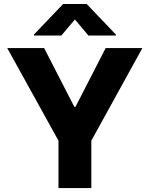

<svg xmlns="http://www.w3.org/2000/svg" viewBox="-20 -950 757 970"><path d="M203.1 -707 355.5 -410.2H361.3L513.7 -707H699.2L441.4 -239.3V0H275.4V-239.3L16.6 -707ZM358.4 -851.6 290 -770.5H151.4V-775.4L298.8 -929.7H418L565.4 -775.4V-770.5H426.8Z"/></svg>

Font: Pretendard ExtraBold
Style: Regular
Weight: 800
Designer: Base glyphs from Inter by Rasmus Andersson; Hangeul glyphs from Noto Sans CJK(Source Han Sans) by Jang Soo-young and Kan
Foundry: Kil Hyung-jin
Version: Version 1.309